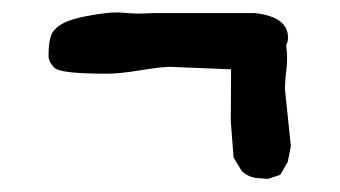

<svg xmlns="http://www.w3.org/2000/svg" viewBox="-20 -377 537 303"><path d="M344.2 -186 344.7 -267.6 249 -271.5Q234.4 -271.5 201.7 -266.1Q168.9 -260.7 148.4 -260.7Q75.2 -260.7 65.9 -270Q56.6 -279.3 56.6 -289.1Q56.6 -319.8 65.4 -329.3Q74.2 -338.9 87.4 -343.8Q100.6 -348.6 116.7 -351.6Q146.5 -357.4 165.5 -357.4Q169.9 -357.4 173.3 -356.9Q193.4 -355.5 198.7 -355.5Q203.1 -355.5 225.1 -356.4H225.6H381.8Q434.6 -350.6 434.6 -317.4Q434.6 -312 431.6 -305.2Q433.1 -294.9 433.1 -284.7Q433.1 -276.4 432.1 -268.1Q429.7 -250 429.7 -235.8L439 -146.5L434.1 -121.6L422.9 -102.1L422.4 -101.1L402.8 -94.7L383.3 -96.2Q370.1 -98.6 361.3 -107.4L348.6 -128.4Z"/></svg>

Font: Drukaatie burti
Style: Demi
Weight: 600
Version: Version 0.14